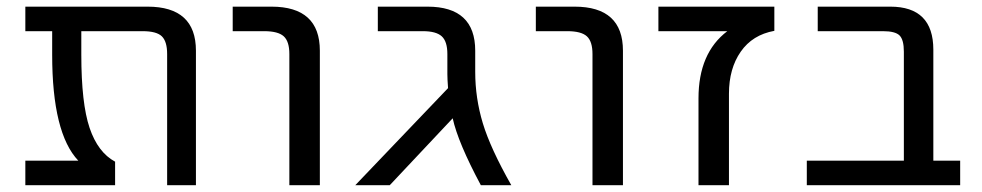

<svg xmlns="http://www.w3.org/2000/svg" viewBox="-20 -544 2894 566"><path d="M557.6 2H472.7V-384.8Q472.7 -421.9 457 -437Q441.4 -452.1 400.4 -452.1H219.7V-382.8Q219.7 -239.3 244.1 -167Q268.6 -94.7 319.3 -67.4V2H54.7V-70.3H210.9Q133.8 -151.4 133.8 -382.8V-452.1H54.7V-524.4H415Q557.6 -524.4 557.6 -394.5Z M666 -452.1V-524.4H780.3Q922.9 -524.4 922.9 -394.5V2H833V-384.8Q833 -421.9 816.4 -437Q799.8 -452.1 758.8 -452.1Z M1380.9 -332Q1380.9 -254.9 1403.3 -180.7Q1425.8 -106.4 1487.3 2H1397.5Q1330.1 -124 1314.5 -195.3L1128.9 2H1027.3L1300.8 -284.2Q1298.8 -311.5 1298.8 -325.2V-384.8Q1298.8 -421.9 1282.2 -437Q1265.6 -452.1 1226.6 -452.1H1093.8V-524.4H1240.2Q1380.9 -524.4 1380.9 -394.5Z M1559.6 -452.1V-524.4H1673.8Q1816.4 -524.4 1816.4 -394.5V2H1726.6V-384.8Q1726.6 -421.9 1710 -437Q1693.4 -452.1 1652.3 -452.1Z M2124 -452.1H1920.9V-524.4H2262.7V-453.1Q2198.2 -441.4 2163.6 -391.6Q2128.9 -341.8 2128.9 -267.6V2H2039.1V-253.9Q2039.1 -387.7 2124 -452.1Z M2644.5 -391.6Q2644.5 -426.8 2631.8 -439.5Q2619.1 -452.1 2583 -452.1H2390.6V-524.4H2604.5Q2731.4 -524.4 2731.4 -397.5V-70.3H2810.5V2H2358.4V-70.3H2644.5Z"/></svg>

Font: irohakakuC Regular
Style: Regular
Weight: 400
Designer: [Source Han Sans]
Ryoko NISHIZUKA Ë•øÂ°öÊ∂ºÂ≠ê (kana & ideographs); Paul D. Hunt (Latin, Greek & Cyrillic); Wenlong ZHAN
Version: Version 1.001.20160904